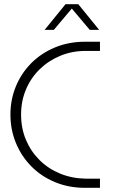

<svg xmlns="http://www.w3.org/2000/svg" viewBox="-20 -900 578 920"><path d="M387 0Q309 0 243 -27.5Q177 -55 129.5 -103.5Q82 -152 56 -215.5Q30 -279 30 -351Q30 -423 56 -486Q82 -549 129.5 -597Q177 -645 243 -672.5Q309 -700 387 -700H459V-656H390Q325 -656 268.5 -632.5Q212 -609 170 -568Q128 -527 104.5 -471.5Q81 -416 81 -351Q81 -285 104.5 -229.5Q128 -174 170 -132.5Q212 -91 268.5 -68Q325 -45 390 -44H459V0ZM194 -757 294 -880H355L455 -757H410L324 -859L238 -757Z"/></svg>

Font: MuseoModerno Thin ExtraLight
Style: Regular
Weight: 250
Version: Version 1.002